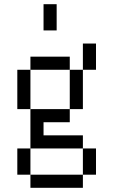

<svg xmlns="http://www.w3.org/2000/svg" viewBox="-20 -770 540 915"><path d="M250 -625H187.5V-750H250ZM62.5 -62.5H125V62.5H62.5ZM62.5 -437.5H125V-250H62.5ZM125 62.5H375V125H125ZM125 -250H312.5V-187.5H187.5V-125H375V-62.5H125ZM125 -500H312.5V-437.5H125ZM312.5 -437.5H375V-250H312.5ZM375 -62.5H437.5V62.5H375ZM375 -562.5H437.5V-437.5H375Z"/></svg>

Font: 寒蝉点阵体 16px
Style: Regular
Weight: 400
Designer: Designed by Warren2060
Foundry: ChillType
Version: Version 1.000